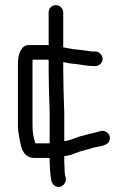

<svg xmlns="http://www.w3.org/2000/svg" viewBox="-20 -614 498 750"><path d="M170 -566V-437C167 -438 164 -438 161 -438H93C63 -438 53 -406 50 -375V-123C50 -112 51 -103 52 -96C61 -51 62 3 116 3H174C174 17 174 29 175 39C175 50 176 59 177 67C180 88 179 101 193 111C214 126 240 107 237 82C233 70 232 54 232 37C231 28 231 16 231 3V-4L243 -6C267 -10 285 -22 307 -26L324 -31C330 -32 336 -34 341 -36C342 -36 345 -37 352 -39C363 -41 372 -43 379 -44C390 -48 399 -50 405 -60C419 -84 396 -108 372 -102C353 -95 327 -92 308 -85L291 -81C273 -75 256 -66 233 -63L231 -62V-175C229 -224 227 -298 227 -346V-371C230 -371 232 -371 235 -370C250 -366 266 -365 284 -363C303 -360 324 -356 345 -356H353C367 -356 381 -369 381 -384C381 -398 367 -413 353 -413H345C341 -413 336 -413 330 -414C308 -418 291 -419 266 -422C252 -424 241 -427 228 -429H227V-566C227 -581 213 -594 198 -594C182 -594 170 -581 170 -566ZM174 -175V-54H118C111 -74 107 -98 107 -123V-373C107 -376 107 -378 108 -381H160C163 -381 167 -381 170 -380V-346C170 -298 172 -225 174 -175Z"/></svg>

Font: Electronic
Style: Regular
Weight: 400
Version: Version 1.011